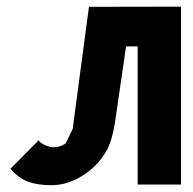

<svg xmlns="http://www.w3.org/2000/svg" viewBox="-20 -544 570 566"><path d="M513.7 0V-524.4L242.2 -523.9L194.3 -164.1L173.8 -121.6C163.6 -113.8 151.9 -109.9 137.7 -109.9C129.4 -109.9 120.6 -112.3 112.3 -116.2C104 -120.1 97.7 -125 93.8 -130.4L10.7 -46.4C27.8 -27.3 45.4 -14.2 64 -7.8C82.5 -1.5 105 2 131.8 2C162.6 2 192.9 -7.3 222.2 -25.4C251.5 -43.5 274.9 -67.4 293 -97.7C304.7 -117.2 314 -148.9 320.3 -191.9L351.6 -407.2H385.7V0Z"/></svg>

Font: Tuffy
Style: Bold
Weight: 700
Designer: Thatcher Ulrich, Karoly Barta, Michael Everson
Version: Version 001.270